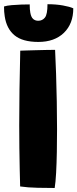

<svg xmlns="http://www.w3.org/2000/svg" viewBox="-40 -904 377 934"><path d="M226 10.5Q192 10.5 143.5 9.5Q95 8.5 58 3Q57 -28 56 -77.5Q55 -127 54.2 -184Q53.5 -241 53.5 -294.5Q53.5 -377 54.8 -468.8Q56 -560.5 58.5 -657.5Q68 -658 89 -658.5Q110 -659 136 -659.8Q162 -660.5 186.8 -661Q211.5 -661.5 228 -661.5Q230.5 -610 232.8 -545.2Q235 -480.5 236.2 -411Q237.5 -341.5 237.5 -276Q237.5 -221 236.5 -165.2Q235.5 -109.5 233 -63.2Q230.5 -17 226 10.5ZM316.5 -863.5Q316.5 -788.5 270.8 -744.2Q225 -700 146.5 -700Q70 -700 31 -732Q-8 -764 -17 -824.5Q-20.5 -845 -20.5 -872.5Q-6.5 -877 16.8 -879Q40 -881 64 -881.8Q88 -882.5 104.5 -882.5Q104.5 -857 107.5 -842Q111.5 -820 121.5 -811.5Q131.5 -803 146 -803Q166 -803 178.5 -818.5Q191 -834 191 -883.5Q232 -883.5 265.8 -877.5Q299.5 -871.5 316.5 -863.5Z"/></svg>

Font: Grandstander ExtraBold
Style: Regular
Weight: 800
Designer: Tyler Finck
Foundry: Etcetera Type Co
Version: Version 1.200; ttfautohint (v1.8.3)